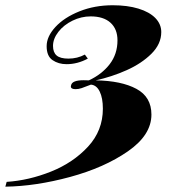

<svg xmlns="http://www.w3.org/2000/svg" viewBox="-111 -553 670 724"><path d="M497.1 -432.1Q497.1 -387.2 460 -350.3Q422.9 -313.5 366.5 -288.3Q310.1 -263.2 250 -250Q346.7 -248.5 403.3 -218Q460 -187.5 460 -121.1Q460 -43.9 371.3 17.6Q282.7 79.1 153.1 114.3Q23.4 149.4 -90.8 150.9L-85.9 132.8Q-2.4 127.4 81.3 94Q165 60.5 220.9 0Q276.9 -60.5 276.9 -143.1Q276.9 -183.1 265.1 -207.5Q253.4 -231.9 231.9 -233.9Q208.5 -224.6 196.8 -220.7Q185.1 -216.8 173.8 -216.8Q156.2 -216.8 156.2 -227.1Q156.2 -228 157.2 -231.9Q161.1 -250.5 204.6 -250.5Q217.3 -250.5 224.1 -250Q272.9 -272.5 302.5 -310.8Q332 -349.1 332 -400.9Q332 -443.4 305.7 -467.3Q279.3 -491.2 231 -491.2Q195.3 -491.2 162.4 -475.1Q129.4 -459 109.1 -432.9Q88.9 -406.7 88.9 -379.9Q88.9 -355.5 102.5 -343.8Q116.2 -332 147 -332Q180.7 -332 209 -347.2L220.2 -332Q181.2 -311 140.1 -311Q109.4 -311 87.2 -326.2Q64.9 -341.3 64.9 -378.9Q64.9 -415.5 98.1 -451.4Q131.3 -487.3 188.7 -510.3Q246.1 -533.2 314 -533.2Q369.6 -533.2 411.1 -520.5Q452.6 -507.8 474.9 -484.9Q497.1 -461.9 497.1 -432.1Z"/></svg>

Font: TypoPRO Playfair Display SC
Style: Italic
Weight: 900
Italic angle: -14°
Designer: Claus Eggers Sørensen
Foundry: Claus Eggers Sørensen
Version: Version 1.004;PS 001.004;hotconv 1.0.70;makeotf.lib2.5.58329